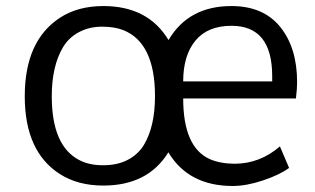

<svg xmlns="http://www.w3.org/2000/svg" viewBox="-20 -601 1037 632"><path d="M534.7 -469.2Q600.6 -581.1 741.7 -581.1Q846.7 -581.1 902.3 -512.5Q958 -443.8 958 -330.1Q958 -309.1 954.1 -276.9H583Q583 -116.2 670.9 -77.1Q704.1 -62.5 752 -62Q835 -62 901.4 -119.1L931.6 -48.3Q900.4 -25.4 845.7 -7.1Q791 11.2 746.1 11.2Q600.6 11.2 534.2 -99.6Q466.8 9.8 320.3 9.8Q235.8 9.8 176.8 -28.3Q61.5 -102.1 61.5 -284.2Q61.5 -466.8 177.2 -542.5Q236.3 -581.1 320.3 -581.1Q467.3 -581.1 534.7 -469.2ZM320.3 -57.1Q366.2 -57.1 399.9 -74.5Q433.6 -91.8 453.1 -123Q490.2 -184.1 490.2 -284.2Q490.2 -459.5 386.7 -501.5Q357.4 -513.2 315.9 -513.2Q274.4 -513.2 240.7 -495.6Q207 -478 187.5 -445.8Q150.4 -383.3 150.4 -284.2Q150.4 -121.1 240.7 -74.2Q274.4 -56.6 320.3 -57.1ZM876 -350.1Q876 -516.1 742.2 -516.1Q663.6 -516.1 623.3 -467.3Q583 -418.5 583 -333H876Z"/></svg>

Font: Dhyana
Style: Regular
Weight: 400
Foundry: Vernon Adams
Version: Version 1.002; ttfautohint (v0.8.51-6076)